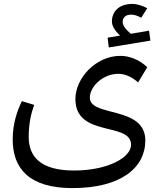

<svg xmlns="http://www.w3.org/2000/svg" viewBox="-20 -859 829 983"><path d="M45 -145C45 6 132 104 351 104C599 104 724 0 724 -140C724 -319 440 -258 440 -359C440 -416 507 -481 585 -481C624 -481 658 -463 687 -437L734 -515C690 -556 640 -573 596 -573C472 -573 366 -460 366 -352C366 -153 651 -237 651 -118C651 -52 531 14 359 14C184 14 127 -60 127 -158C127 -228 140 -281 155 -322L92 -341C68 -292 45 -226 45 -145ZM531 -666 537 -616 750 -651 743 -702 650 -686C623 -708 608 -729 608 -747C608 -763 617 -784 651 -784C664 -784 680 -781 703 -768L734 -817C707 -831 680 -839 658 -839C587 -839 553 -798 553 -749C553 -727 568 -701 595 -677Z"/></svg>

Font: FiraGO Unicode
Style: Regular
Weight: 400
Designer: bBox Type
Foundry: bBox Type GmbH
Version: Version 1.001;PS 001.001;hotconv 1.0.88;makeotf.lib2.5.64775